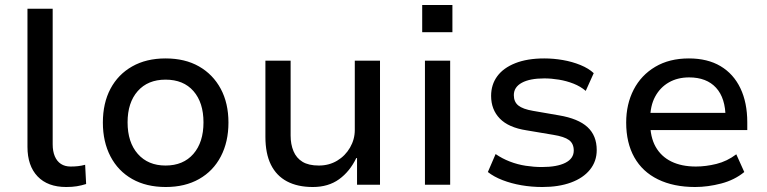

<svg xmlns="http://www.w3.org/2000/svg" viewBox="-20 -740 3072 769"><path d="M245 9Q171 9 130.5 -33.5Q90 -76 90 -152V-705H191V-162Q191 -134 199.5 -114Q208 -94 224 -83.5Q240 -73 263 -73Q278 -73 292 -74.5Q306 -76 321 -80L325 -3Q306 3 287.5 6Q269 9 245 9Z M644 9Q566 9 509.5 -23Q453 -55 422.5 -113.5Q392 -172 392 -249Q392 -327 422.5 -384.5Q453 -442 509.5 -474Q566 -506 643 -506Q721 -506 777 -474Q833 -442 864 -384.5Q895 -327 895 -249Q895 -172 864.5 -113.5Q834 -55 777.5 -23Q721 9 644 9ZM643 -77Q714 -77 754.5 -123.5Q795 -170 795 -250Q795 -329 755 -375Q715 -421 643 -421Q572 -421 531.5 -375Q491 -329 491 -250Q491 -170 532 -123.5Q573 -77 643 -77Z M1233 9Q1172 9 1129.5 -13.5Q1087 -36 1065 -80.5Q1043 -125 1043 -192V-497H1144V-197Q1144 -162 1155.5 -134.5Q1167 -107 1191.5 -92Q1216 -77 1257 -77Q1298 -77 1330.5 -96.5Q1363 -116 1382 -149Q1401 -182 1401 -219V-497H1502V0H1410V-107H1407Q1381 -53 1338 -22Q1295 9 1233 9Z M1671 -611V-720H1792V-611ZM1682 0V-497H1783V0Z M2152 9Q2109 9 2068.5 2Q2028 -5 1993 -18.5Q1958 -32 1934 -51L1965 -123Q1991 -105 2022 -93Q2053 -81 2086 -76Q2119 -71 2150 -71Q2211 -71 2244.5 -88Q2278 -105 2278 -137Q2278 -165 2259 -179Q2240 -193 2196 -200L2089 -218Q2017 -229 1982 -265Q1947 -301 1947 -356Q1947 -401 1971.5 -434.5Q1996 -468 2044 -487Q2092 -506 2160 -506Q2197 -506 2234.5 -499.5Q2272 -493 2305 -479.5Q2338 -466 2358 -447L2326 -376Q2305 -394 2277 -405Q2249 -416 2218.5 -421Q2188 -426 2160 -426Q2102 -426 2070 -408.5Q2038 -391 2038 -359Q2038 -332 2056 -317.5Q2074 -303 2115 -296L2219 -278Q2296 -265 2333 -231Q2370 -197 2370 -139Q2370 -94 2343 -60.5Q2316 -27 2267 -9Q2218 9 2152 9Z M2764 9Q2678 9 2615.5 -21.5Q2553 -52 2520.5 -110Q2488 -168 2488 -249Q2488 -323 2518 -381Q2548 -439 2604.5 -472.5Q2661 -506 2739 -506Q2814 -506 2866 -475Q2918 -444 2945.5 -386.5Q2973 -329 2973 -250V-219H2564V-288H2905L2886 -268Q2886 -347 2848 -388.5Q2810 -430 2740 -430Q2694 -430 2659 -410Q2624 -390 2604 -353Q2584 -316 2584 -262V-250Q2584 -191 2606 -152Q2628 -113 2669 -93Q2710 -73 2767 -73Q2807 -73 2849.5 -83.5Q2892 -94 2929 -122L2961 -51Q2922 -19 2868.5 -5Q2815 9 2764 9Z"/></svg>

Font: Nunito Sans 7pt Medium
Style: Regular
Weight: 500
Designer: Vernon Adams
Foundry: Vernon Adams
Version: Version 3.101;gftools[0.9.27]